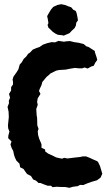

<svg xmlns="http://www.w3.org/2000/svg" viewBox="-20 -878 519 916"><path d="M311 18 290 14H271L249 13L231 15L223 8H207L193 3L173 -5H164L152 -16L138 -22L128 -38L109 -48L101 -59L92 -72L76 -80L73 -97L58 -112L51 -127L47 -139L43 -158L35 -173L30 -189L35 -203L19 -219L20 -232L25 -250L19 -266L18 -280L22 -319L21 -345L16 -368L23 -386L22 -397L28 -412L23 -430L33 -446V-462L42 -475V-488L40 -498L44 -512L61 -536L68 -548L74 -570L84 -581L93 -597L105 -608L114 -621L124 -628L136 -641L154 -649L169 -654L185 -665L205 -672L226 -677L243 -676L259 -683L285 -679L297 -681L314 -682L334 -677L355 -674L379 -668L392 -657L402 -654L432 -635L433 -628L441 -604L444 -592L434 -578L427 -564L416 -561L398 -551L384 -556L372 -552H356L338 -554L313 -550L294 -546L262 -544L248 -541L234 -534L220 -527L213 -520L202 -511L193 -500L182 -487L178 -472L170 -455L166 -444L173 -430L160 -409L157 -392L160 -378L153 -358L155 -327L157 -316L158 -280L164 -263L160 -252L162 -233L167 -216L173 -202L178 -190V-173L195 -165L196 -155L210 -145L228 -137L248 -127L266 -123L276 -121L286 -125L302 -122L334 -126L362 -129L375 -132H390L408 -125L425 -117L444 -109L449 -103L457 -86L460 -76L468 -49L460 -31L443 -18L415 -10L396 -3L377 5L362 4L351 10L328 13ZM284 -708 276 -710 256 -712 244 -718 232 -726 221 -737 211 -746 207 -759 211 -768 208 -787 205 -801 211 -812 223 -832 234 -845 253 -854 272 -858 291 -854 303 -849 320 -843 329 -832 341 -826 345 -817 349 -799 352 -781 344 -770 342 -756 336 -744 322 -731 312 -720 303 -716Z"/></svg>

Font: Winky Rough SemiBold
Style: Regular
Weight: 600
Designer: Simon Atzbach
Foundry: typofactur
Version: Version 1.206; ttfautohint (v1.8.4.7-5d5b)